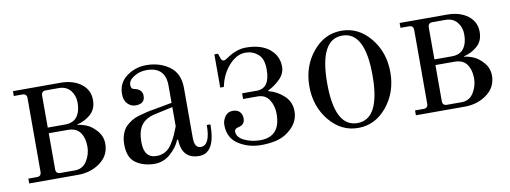

<svg xmlns="http://www.w3.org/2000/svg" viewBox="-47 -695 2483 934"><g transform="rotate(-10 1195.0 -228.0)"><path d="M174 -252H260Q300 -252 319 -277.5Q338 -303 338 -346Q338 -382 317.5 -407Q297 -432 260 -432H196Q174 -432 174 -410ZM38 0V-24H80Q102 -24 102 -46V-410Q102 -432 80 -432H38V-456H272Q335 -456 374.5 -426Q414 -396 414 -346Q414 -301 384.5 -275.5Q355 -250 318 -242V-240Q338 -238 363 -228Q388 -218 412 -190.5Q436 -163 436 -126Q436 -69 389.5 -34.5Q343 0 280 0ZM174 -224V-46Q174 -24 196 -24H268Q307 -24 327.5 -57Q348 -90 348 -128Q348 -170 329 -197Q310 -224 268 -224Z M788 -245 701 -226Q653 -216 631.5 -186.5Q610 -157 610 -103Q610 -24 672 -24Q697 -24 716.5 -35.5Q736 -47 750 -70Q764 -93 771 -108.5Q778 -124 788 -150ZM526 -106Q526 -134 534 -156.5Q542 -179 555 -192.5Q568 -206 585.5 -216.5Q603 -227 622 -232L660 -242Q679 -247 696 -249L788 -266V-351Q788 -444 695 -444Q661 -444 633 -426.5Q605 -409 605 -387Q605 -377 608 -372Q611 -366 621 -364Q660 -356 660 -323Q660 -284 614 -284Q592 -284 575 -301Q558 -318 558 -350Q558 -405 601 -436.5Q644 -468 698 -468Q764 -468 812 -433.5Q860 -399 860 -326V-80Q860 -30 891 -30Q938 -30 938 -130H956Q956 12 876 12Q791 12 788 -84H783Q770 -50 735.5 -19Q701 12 656 12Q603 12 564.5 -14Q526 -40 526 -106Z M1190 -468Q1264 -468 1306 -434Q1348 -400 1348 -346Q1348 -312 1320.5 -285Q1293 -258 1262 -244V-240Q1303 -230 1336.5 -199.5Q1370 -169 1370 -122Q1370 -58 1305 -16Q1261 12 1182 12Q1120 12 1071 -19.5Q1022 -51 1022 -115Q1022 -137 1035.5 -156.5Q1049 -176 1074 -176Q1097 -176 1108.5 -163Q1120 -150 1120 -131Q1120 -99 1088 -93Q1068 -89 1068 -75Q1068 -46 1103.5 -29Q1139 -12 1182 -12Q1282 -12 1282 -125Q1282 -164 1263 -194Q1244 -224 1206 -224H1134V-252H1206Q1272 -252 1272 -346Q1272 -399 1245.5 -421.5Q1219 -444 1184 -444Q1140 -444 1102 -401.5Q1064 -359 1052 -298H1034V-462H1052L1060 -438Q1064 -425 1074 -425Q1082 -425 1094 -434Q1143 -468 1190 -468Z M1662 -12Q1774 -12 1774 -228Q1774 -444 1662 -444Q1550 -444 1550 -228Q1550 -12 1662 -12ZM1662 12Q1578 12 1520 -58.5Q1462 -129 1462 -228Q1462 -327 1520 -397.5Q1578 -468 1662 -468Q1746 -468 1804 -397.5Q1862 -327 1862 -228Q1862 -129 1804 -58.5Q1746 12 1662 12Z M2084 -252H2170Q2210 -252 2229 -277.5Q2248 -303 2248 -346Q2248 -382 2227.5 -407Q2207 -432 2170 -432H2106Q2084 -432 2084 -410ZM1948 0V-24H1990Q2012 -24 2012 -46V-410Q2012 -432 1990 -432H1948V-456H2182Q2245 -456 2284.5 -426Q2324 -396 2324 -346Q2324 -301 2294.5 -275.5Q2265 -250 2228 -242V-240Q2248 -238 2273 -228Q2298 -218 2322 -190.5Q2346 -163 2346 -126Q2346 -69 2299.5 -34.5Q2253 0 2190 0ZM2084 -224V-46Q2084 -24 2106 -24H2178Q2217 -24 2237.5 -57Q2258 -90 2258 -128Q2258 -170 2239 -197Q2220 -224 2178 -224Z"/></g></svg>

Font: Old Standard TT
Style: Regular
Weight: 400
Designer: Alexey Kryukov <alexios@thessalonica.org.ru>
Version: Version 1.0